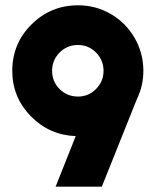

<svg xmlns="http://www.w3.org/2000/svg" viewBox="-20 -698 582 718"><path d="M25.9 -433.1Q25.9 -535.2 97.9 -606.7Q169.9 -678.2 272 -678.2Q337.9 -678.2 394 -645.8Q450.2 -613.3 483.2 -556.6Q516.1 -500 516.1 -433.1Q516.1 -377 492.2 -328.1L360.8 0H188L263.2 -189Q164.1 -192.9 95 -263.7Q25.9 -334.5 25.9 -433.1ZM272 -336.9Q311 -336.9 339.1 -365.2Q367.2 -393.6 367.2 -433.1Q367.2 -473.1 339.1 -501.5Q311 -529.8 272 -529.8Q231 -529.8 202.9 -501.5Q174.8 -473.1 174.8 -433.1Q174.8 -393.1 202.9 -365Q231 -336.9 272 -336.9Z"/></svg>

Font: Human Sans Black
Style: Regular
Weight: 800
Designer: Tim Radville
Foundry: Continuum
Version: Version 1.000;FEAKit 1.0